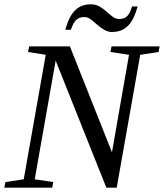

<svg xmlns="http://www.w3.org/2000/svg" viewBox="-27 -870 760 890"><path d="M571 -616 485 -629 490 -655H713L708 -629L623 -616L514 0H466L231 -589L134 -39L220 -26L215 0H-7L-2 -26L83 -39L185 -616L103 -629L108 -655H297L492 -164ZM494 -722 497 -721Q475 -721 456 -732Q438 -742 423 -756Q411 -767 394 -780Q380 -791 364 -791Q348 -791 337 -785Q326 -779 319 -769Q311 -758 301 -732H276Q292 -794 321 -822Q349 -850 393 -850Q417 -850 434 -840Q452 -830 467 -816Q479 -805 496 -792Q509 -782 526 -782Q548 -782 561 -794Q575 -806 585 -840H611Q594 -778 566 -750Q538 -722 494 -722Z"/></svg>

Font: Libra Serif Modern
Style: Italic
Weight: 400
Italic angle: -12°
Designer: Stefan Peev, Context Ltd
Foundry: Stefan Peev, Context Ltd
Version: Version 1.000